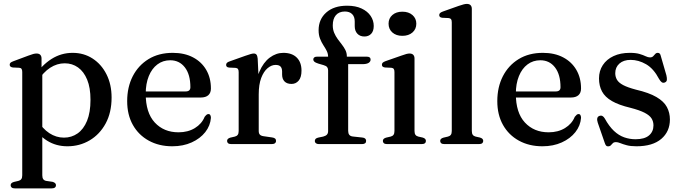

<svg xmlns="http://www.w3.org/2000/svg" viewBox="-20 -758 3585 1010"><path d="M198.5 -450.5V-389.5L202.5 -380.5V164Q202.5 177.5 207.5 184.5Q212.5 191.5 222.5 193.5L256.5 198.5Q265.5 201 270 205.5Q274.5 210 274.5 216.5Q274.5 224 268.8 228.5Q263 233 251.5 233H58.5Q47 233 41.5 228.5Q36 224 36 216.5Q36 210 40.2 205.8Q44.5 201.5 53.5 199L77 193.5Q87 191 92 184.2Q97 177.5 97 164V-379.5Q97 -390.5 93.2 -395.8Q89.5 -401 80.5 -401.5L47 -403Q38.5 -404.5 34.8 -408Q31 -411.5 31 -417.5Q31 -424 35.2 -428Q39.5 -432 50.5 -436L129.5 -465.5Q145 -471.5 154.8 -474Q164.5 -476.5 172 -476.5Q185.5 -476.5 192 -469.5Q198.5 -462.5 198.5 -450.5ZM178 -331 161.5 -357Q200 -415.5 251 -447.8Q302 -480 362 -480Q421 -480 467.2 -450Q513.5 -420 540.2 -367Q567 -314 567 -245Q567 -166 535.8 -108.5Q504.5 -51 451.8 -19.8Q399 11.5 334.5 11.5Q275 11.5 228 -17.8Q181 -47 152.5 -101L177.5 -126Q203.5 -81 239.5 -57.5Q275.5 -34 316.5 -34Q356.5 -34 388 -56Q419.5 -78 437.8 -122.2Q456 -166.5 456 -233Q456 -296.5 438.5 -339Q421 -381.5 390.5 -403.2Q360 -425 320.5 -425Q280 -425 243.8 -401.5Q207.5 -378 178 -331Z M1089.5 -292.5Q1089.5 -269.5 1075.8 -257.2Q1062 -245 1036 -245H716.5V-277H956.5Q981.5 -277 981.5 -299Q981.5 -366 952.5 -403.5Q923.5 -441 875.5 -441Q837 -441 808 -419.2Q779 -397.5 762.8 -357.8Q746.5 -318 746.5 -264.5Q746.5 -165 794.2 -113.5Q842 -62 919 -62Q968.5 -62 1005 -84.2Q1041.5 -106.5 1056.5 -143.5Q1063 -151.5 1067.2 -154.8Q1071.5 -158 1076.5 -158Q1083.5 -158 1086.5 -152Q1089.5 -146 1089.5 -138Q1086.5 -97 1059.8 -63Q1033 -29 988.2 -8.8Q943.5 11.5 886.5 11.5Q816.5 11.5 762.8 -18Q709 -47.5 679 -100.8Q649 -154 649 -226Q649 -299.5 678.2 -356.8Q707.5 -414 761.2 -447Q815 -480 889 -480Q950.5 -480 995.5 -456.2Q1040.5 -432.5 1065 -390.2Q1089.5 -348 1089.5 -292.5Z M1323.5 -261Q1323.5 -332 1344.5 -381Q1365.5 -430 1399 -455Q1432.5 -480 1470.5 -480Q1516 -480 1541 -455.2Q1566 -430.5 1566 -386.5Q1566 -351.5 1551.2 -334Q1536.5 -316.5 1513.5 -316.5Q1489.5 -316.5 1476.8 -329.5Q1464 -342.5 1464 -366V-383Q1463.5 -400 1455.5 -408.2Q1447.5 -416.5 1429.5 -416.5Q1408 -416.5 1387.5 -399.2Q1367 -382 1354 -347.8Q1341 -313.5 1341 -261ZM1335.5 -450 1341 -333.5V-69Q1341 -56.5 1346.8 -50Q1352.5 -43.5 1366.5 -41.5L1411.5 -35Q1422 -33.5 1427 -29.2Q1432 -25 1432 -17Q1432 -9 1426.2 -4.5Q1420.5 0 1409 0H1197Q1185.5 0 1180 -4.5Q1174.5 -9 1174.5 -16.5Q1174.5 -23 1178.8 -27.2Q1183 -31.5 1191.5 -34L1215.5 -39.5Q1225.5 -42 1230.5 -48.8Q1235.5 -55.5 1235.5 -69V-378.5Q1235.5 -390 1231.8 -395Q1228 -400 1219 -401L1185.5 -402.5Q1176.5 -403.5 1173 -407.2Q1169.5 -411 1169.5 -416.5Q1169.5 -423 1173.8 -427.5Q1178 -432 1189 -435.5L1270.5 -464.5Q1290 -471.5 1299.8 -474Q1309.5 -476.5 1315 -476.5Q1324.5 -476.5 1329.2 -470.5Q1334 -464.5 1335.5 -450Z M1811.5 -69.5Q1811.5 -56.5 1817.2 -49Q1823 -41.5 1835.5 -40L1886 -34.5Q1896.5 -33.5 1901.2 -28.8Q1906 -24 1906 -17Q1906 0 1884 0H1657.5Q1647.5 0 1641.8 -4.5Q1636 -9 1636 -16Q1636 -23.5 1640.8 -28Q1645.5 -32.5 1655.5 -34.5L1680 -39.5Q1693.5 -43 1699.8 -49.8Q1706 -56.5 1706 -68.5V-388Q1706 -398 1701 -404.8Q1696 -411.5 1682 -415.5L1654.5 -423.5Q1638.5 -428.5 1633.2 -433.8Q1628 -439 1628 -445Q1628 -452 1633 -456Q1638 -460 1648.5 -460H1730.5L1706 -442V-459Q1706 -475.5 1698.8 -490Q1691.5 -504.5 1681.2 -520Q1671 -535.5 1663.5 -554.8Q1656 -574 1656 -599Q1656 -656.5 1696.2 -692.2Q1736.5 -728 1806 -728Q1851 -728 1882.2 -713.2Q1913.5 -698.5 1929.8 -674.2Q1946 -650 1946 -621.5Q1946 -594.5 1932.5 -580.2Q1919 -566 1897 -566Q1873.5 -566 1859.8 -580.8Q1846 -595.5 1846 -620.5V-645Q1846 -670.5 1832.2 -684Q1818.5 -697.5 1793.5 -697.5Q1763 -697 1746.8 -678Q1730.5 -659 1730.5 -624.5Q1730.5 -603 1738 -585.2Q1745.5 -567.5 1756.5 -552.5Q1767.5 -537.5 1778.5 -523.5Q1789.5 -509.5 1797 -494.5Q1804.5 -479.5 1804.5 -462.5V-441.5L1790.5 -460H1908.5Q1919 -460 1924.2 -456.2Q1929.5 -452.5 1929.5 -444.5Q1929.5 -434 1919 -427.2Q1908.5 -420.5 1886 -420.5H1811.5ZM2160.5 -450.5V-69Q2160.5 -55.5 2165.5 -48.8Q2170.5 -42 2180.5 -39.5L2203 -34.5Q2212 -32 2216.2 -27.5Q2220.5 -23 2220.5 -16.5Q2220.5 -9 2215 -4.5Q2209.5 0 2197.5 0H2016.5Q2005 0 1999.5 -4.5Q1994 -9 1994 -16.5Q1994 -23 1998.2 -27.2Q2002.5 -31.5 2011 -34L2035 -39.5Q2045 -42 2050 -48.8Q2055 -55.5 2055 -69V-379Q2055 -390.5 2051.2 -395.5Q2047.5 -400.5 2038.5 -401.5L2005 -403Q1996 -404.5 1992.5 -408Q1989 -411.5 1989 -417.5Q1989 -424 1993.2 -428.2Q1997.5 -432.5 2008.5 -436.5L2091.5 -465.5Q2107.5 -471.5 2117.5 -474Q2127.5 -476.5 2134 -476.5Q2147.5 -476.5 2154 -469.5Q2160.5 -462.5 2160.5 -450.5ZM2096.5 -569.5Q2064 -569.5 2044 -587.2Q2024 -605 2024 -633.5Q2024 -661.5 2044 -679Q2064 -696.5 2096.5 -696.5Q2129.5 -696.5 2149.8 -678.8Q2170 -661 2170 -633.5Q2170 -605 2149.8 -587.2Q2129.5 -569.5 2096.5 -569.5Z M2462 -711.5V-69Q2462 -55.5 2467 -48.8Q2472 -42 2482 -39.5L2504.5 -34.5Q2513.5 -32 2517.8 -27.5Q2522 -23 2522 -16.5Q2522 -9 2516.5 -4.5Q2511 0 2499 0H2318Q2306.5 0 2301 -4.5Q2295.5 -9 2295.5 -16.5Q2295.5 -23 2299.8 -27.2Q2304 -31.5 2313 -34L2336.5 -39.5Q2346.5 -42 2351.5 -48.8Q2356.5 -55.5 2356.5 -69V-640.5Q2356.5 -652 2352.8 -657Q2349 -662 2340 -663L2306.5 -664.5Q2298 -665.5 2294.2 -669.2Q2290.5 -673 2290.5 -678.5Q2290.5 -685 2294.8 -689.2Q2299 -693.5 2310 -697.5L2393 -727Q2409 -732.5 2419 -735Q2429 -737.5 2435.5 -737.5Q2449 -737.5 2455.5 -730.5Q2462 -723.5 2462 -711.5Z M3036.5 -292.5Q3036.5 -269.5 3022.8 -257.2Q3009 -245 2983 -245H2663.5V-277H2903.5Q2928.5 -277 2928.5 -299Q2928.5 -366 2899.5 -403.5Q2870.5 -441 2822.5 -441Q2784 -441 2755 -419.2Q2726 -397.5 2709.8 -357.8Q2693.5 -318 2693.5 -264.5Q2693.5 -165 2741.2 -113.5Q2789 -62 2866 -62Q2915.5 -62 2952 -84.2Q2988.5 -106.5 3003.5 -143.5Q3010 -151.5 3014.2 -154.8Q3018.5 -158 3023.5 -158Q3030.5 -158 3033.5 -152Q3036.5 -146 3036.5 -138Q3033.5 -97 3006.8 -63Q2980 -29 2935.2 -8.8Q2890.5 11.5 2833.5 11.5Q2763.5 11.5 2709.8 -18Q2656 -47.5 2626 -100.8Q2596 -154 2596 -226Q2596 -299.5 2625.2 -356.8Q2654.5 -414 2708.2 -447Q2762 -480 2836 -480Q2897.5 -480 2942.5 -456.2Q2987.5 -432.5 3012 -390.2Q3036.5 -348 3036.5 -292.5Z M3297.5 -443Q3260 -443 3238.2 -423.5Q3216.5 -404 3216.5 -373Q3216.5 -354 3225.5 -338.5Q3234.5 -323 3258 -310.5Q3281.5 -298 3325 -286.5Q3394 -270.5 3433.2 -247.5Q3472.5 -224.5 3488.2 -194.8Q3504 -165 3504 -129.5Q3504 -66 3458.5 -27.2Q3413 11.5 3328 11.5Q3297 11.5 3276.8 6Q3256.5 0.5 3243.2 -5Q3230 -10.5 3219.5 -10.5Q3209.5 -10.5 3203.8 -4.8Q3198 1 3193 6.5Q3188 12 3179 12Q3172 12 3168.2 7.8Q3164.5 3.5 3161 -7L3124.5 -112.5Q3120 -126 3121.8 -135.2Q3123.5 -144.5 3132.5 -148Q3142 -151.5 3149 -147.8Q3156 -144 3161.5 -134.5Q3184 -93.5 3209.5 -69.5Q3235 -45.5 3263.8 -35.5Q3292.5 -25.5 3323 -25.5Q3370.5 -25.5 3394 -45.5Q3417.5 -65.5 3417.5 -98.5Q3417.5 -118.5 3407.5 -134.8Q3397.5 -151 3371 -164.8Q3344.5 -178.5 3296 -191Q3235 -205.5 3198.8 -226.5Q3162.5 -247.5 3146.8 -277Q3131 -306.5 3131 -345.5Q3131 -385 3151 -415.5Q3171 -446 3207.5 -463Q3244 -480 3293 -480Q3324.5 -480 3344 -474.2Q3363.5 -468.5 3376.2 -462.2Q3389 -456 3399 -456Q3410 -456 3416 -462.2Q3422 -468.5 3427 -474.2Q3432 -480 3440.5 -480Q3446.5 -480 3450.5 -476Q3454.5 -472 3456.5 -462L3485.5 -362Q3489 -347 3488 -337.5Q3487 -328 3477 -324Q3468 -320.5 3461 -325.5Q3454 -330.5 3447 -342.5Q3418.5 -397 3378.8 -420Q3339 -443 3297.5 -443Z"/></svg>

Font: Fraunces 12pt
Style: Regular
Weight: 400
Version: Version 1.000;[b76b70a41]